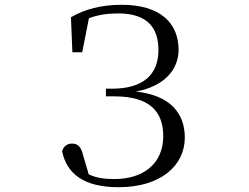

<svg xmlns="http://www.w3.org/2000/svg" viewBox="-20 -765 1040 801"><path d="M475 16C650 16 751 -74 751 -191C751 -288 695 -367 547 -383C666 -405 725 -475 725 -557C725 -671 646 -745 488 -745C404 -745 334 -727 276 -693L282 -547H323L351 -689C388 -703 428 -709 473 -709C594 -709 641 -650 641 -556C641 -454 577 -395 448 -395H422V-363H457C604 -363 661 -300 661 -197C661 -83 579 -18 457 -18C414 -18 380 -23 350 -38L328 -113C319 -152 306 -166 280 -166C261 -166 245 -155 239 -134C259 -40 329 16 475 16Z"/></svg>

Font: Harano Aji Mincho TW
Style: Regular
Weight: 400
Foundry: Masamichi Hosoda
Version: HaranoAjiMinchoTW-Regular version 20230610;ttx 4.39.4